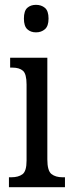

<svg xmlns="http://www.w3.org/2000/svg" viewBox="-20 -775 300 795"><path d="M129 -641Q107 -641 93 -654Q79 -667 79 -698Q79 -730 93 -742.5Q107 -755 129 -755Q151 -755 166 -742.5Q181 -730 181 -698Q181 -667 166 -654Q151 -641 129 -641ZM17 0V-41H27Q56 -41 73 -53.5Q90 -66 90 -110V-425Q90 -469 75 -482Q60 -495 32 -495H22V-536H176V-115Q176 -68 193 -54.5Q210 -41 239 -41H249V0Z"/></svg>

Font: Noto Serif Bengali ExtraCondensed
Style: Regular
Weight: 400
Width: 2
Designer: Juan Bruce, Universal Thirst, Indian Type Foundry and the Monotype Design Team.
Foundry: Monotype Imaging Inc.
Version: Version 2.003; ttfautohint (v1.8.4.7-5d5b)